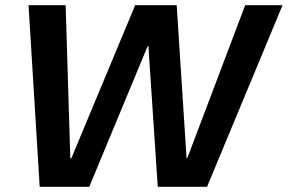

<svg xmlns="http://www.w3.org/2000/svg" viewBox="-20 -720 1109 740"><path d="M133 0 90 -700H233L251 -110H255L501 -700H661L699 -111H702L925 -700H1069L778 0H588L552 -542H549L324 0Z"/></svg>

Font: DM Sans 36pt
Style: Bold Italic
Weight: 700
Italic angle: -10°
Designer: Colophon Foundry, Jonny Pinhorn
Foundry: Colophon Foundry
Version: Version 4.004;gftools[0.9.30]